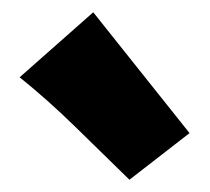

<svg xmlns="http://www.w3.org/2000/svg" viewBox="-20 -828 343 313"><path d="M191 -535Q149 -576 103 -621Q57 -666 12 -702L132 -808L289 -611Z"/></svg>

Font: Eczar ExtraBold
Style: Regular
Weight: 800
Designer: Vaibhav Singh
Foundry: Rosetta Type Foundry
Version: Version 2.000